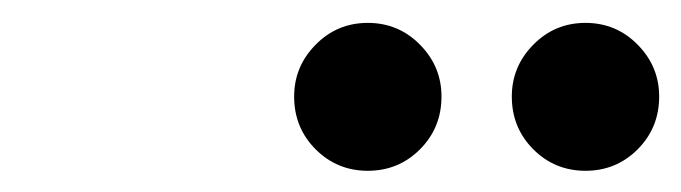

<svg xmlns="http://www.w3.org/2000/svg" viewBox="-20 -996 610 172"><path d="M504.5 -843Q477 -843 457.8 -862.2Q438.5 -881.5 438.5 -909.5Q438.5 -936.5 457.8 -956Q477 -975.5 504.5 -975.5Q532 -975.5 551.2 -956Q570.5 -936.5 570.5 -909.5Q570.5 -881.5 551.2 -862.2Q532 -843 504.5 -843ZM309.5 -843Q282 -843 262.8 -862.2Q243.5 -881.5 243.5 -909.5Q243.5 -936.5 262.8 -956Q282 -975.5 309.5 -975.5Q337 -975.5 356.2 -956Q375.5 -936.5 375.5 -909.5Q375.5 -881.5 356.2 -862.2Q337 -843 309.5 -843Z"/></svg>

Font: Bodoni Moda 9pt
Style: Bold Italic
Weight: 700
Italic angle: -13°
Designer: Owen Earl
Foundry: indestructible type
Version: Version 2.004